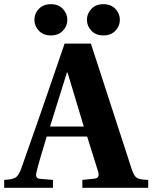

<svg xmlns="http://www.w3.org/2000/svg" viewBox="-48 -901 731 921"><path d="M390.5 -753.5Q369 -776 369 -806Q369 -836 390.5 -858.5Q412 -881 448 -881Q484 -881 505.5 -858.5Q527 -836 527 -806Q527 -776 505.5 -753.5Q484 -731 448 -731Q412 -731 390.5 -753.5ZM138.5 -753.5Q117 -776 117 -806Q117 -836 138.5 -858.5Q160 -881 196 -881Q232 -881 253.5 -858.5Q275 -836 275 -806Q275 -776 253.5 -753.5Q232 -731 196 -731Q160 -731 138.5 -753.5ZM-28 0V-38Q13 -40 27 -49.5Q41 -59 53 -90Q56 -99 146 -355L262 -692H388L585 -86Q595 -56 609 -47.5Q623 -39 663 -38V0H347V-38L405 -44Q433 -47 422 -80L370 -246H176Q136 -115 128 -79Q123 -63 126.5 -53.5Q130 -44 146 -43L206 -38V0ZM192 -294H354L276 -553H273Z"/></svg>

Font: Heuristica
Style: Bold
Weight: 700
Version: Version 1.0.2